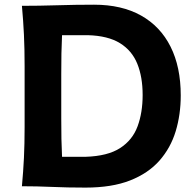

<svg xmlns="http://www.w3.org/2000/svg" viewBox="-20 -809 850 834"><path d="M75.2 0Q81.1 -64 84 -123.5Q86.9 -183.1 86.9 -256.8V-522Q86.9 -597.2 84 -658Q81.1 -718.8 75.2 -783.7Q147.9 -783.7 227.1 -786.1Q306.2 -788.6 388.7 -788.6Q508.8 -788.6 592.8 -741.5Q676.8 -694.3 720.9 -606.2Q765.1 -518.1 765.1 -394.5Q765.1 -311.5 743.2 -239Q721.2 -166.5 672.6 -111.3Q624 -56.2 544.9 -25.1Q465.8 5.9 351.6 5.9Q271.5 5.9 206.1 2.9Q140.6 0 75.2 0ZM249.5 -127.9H351.6Q447.8 -130.9 501.7 -165.8Q555.7 -200.7 577.6 -260.3Q599.6 -319.8 599.6 -396.5Q599.6 -474.6 576.4 -532Q553.2 -589.4 501 -621.6Q448.7 -653.8 361.3 -656.2H249.5Q247.6 -616.7 246.8 -576.4Q246.1 -536.1 246.1 -485.8V-293.9Q246.1 -245.6 246.8 -206.1Q247.6 -166.5 249.5 -127.9Z"/></svg>

Font: Pinar-FD SemiBold
Style: Regular
Weight: 600
Designer: Amin Abedi
Version: Version 2.000